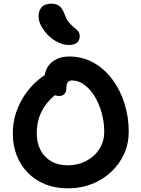

<svg xmlns="http://www.w3.org/2000/svg" viewBox="-20 -1020 773 1050"><path d="M351 10Q283 10 228 -12Q173 -34 133 -74.5Q93 -115 71.5 -170Q50 -225 50 -290Q50 -352 68 -404.5Q86 -457 114 -498.5Q142 -540 173.5 -569Q205 -598 232 -613.5Q259 -629 275 -629Q293 -629 305 -624Q317 -619 328 -602Q347 -576 337.5 -555Q328 -534 305 -518Q267 -492 239.5 -459Q212 -426 196.5 -385Q181 -344 181 -290Q181 -239 201.5 -199.5Q222 -160 260 -138Q298 -116 351 -116Q406 -116 451 -139.5Q496 -163 523 -204.5Q550 -246 550 -300Q550 -350 537 -399Q524 -448 500 -489Q476 -530 443.5 -555Q411 -580 372 -580Q357 -580 350 -569Q343 -558 343 -539Q343 -518 332.5 -506.5Q322 -495 304 -495Q284 -495 265.5 -506.5Q247 -518 235.5 -540.5Q224 -563 224 -596Q224 -626 239.5 -652Q255 -678 285 -694.5Q315 -711 358 -711Q432 -711 492 -677Q552 -643 595 -585Q638 -527 661 -453.5Q684 -380 684 -300Q684 -234 658.5 -178Q633 -122 587.5 -79.5Q542 -37 482 -13.5Q422 10 351 10ZM356 -774Q328 -774 298.5 -788Q269 -802 245 -825.5Q221 -849 206 -876.5Q191 -904 191 -931Q191 -962 208 -981Q225 -1000 262 -1000Q287 -1000 304 -987.5Q321 -975 334 -941Q344 -912 358 -896Q372 -880 385 -870Q398 -860 407 -849.5Q416 -839 416 -822Q416 -800 401.5 -787Q387 -774 356 -774Z"/></svg>

Font: Shantell Sans SemiBold
Style: Regular
Weight: 600
Designer: Stephen Nixon, Anya Danilova, Shantell Martin
Foundry: Arrow Type
Version: Version 1.011;[c5ecc13dd]